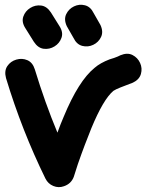

<svg xmlns="http://www.w3.org/2000/svg" viewBox="-20 -777 609 799"><path d="M246 -2Q276 -12 287 -41L304 -94Q320 -140 333 -174L360 -243Q410 -364 452 -399Q461 -405 481 -413Q531 -432 533 -433Q560 -446 566.5 -469.5Q573 -493 563 -515Q553 -537 531.5 -548Q510 -559 481 -547Q472 -542 455 -536Q438 -530 436 -530Q397 -515 374 -495Q307 -441 245 -291Q232 -261 219 -225Q167 -350 125 -488Q116 -517 94 -526.5Q72 -536 48 -529Q24 -522 10.5 -502Q-3 -482 5 -452Q71 -234 169 -34Q180 -12 202 -3Q224 6 246 -2ZM121 -603Q138 -577 162 -574Q186 -571 207 -584Q228 -597 236 -620Q244 -643 227 -669L192 -725Q175 -751 151 -754Q127 -757 106 -744Q85 -731 77 -708Q69 -685 86 -659L121 -603ZM286 -619Q299 -592 322.5 -586Q346 -580 368 -590.5Q390 -601 400.5 -623Q411 -645 398 -673L370 -722Q357 -749 333.5 -755Q310 -761 288 -750.5Q266 -740 255.5 -718Q245 -696 258 -668L286 -619Z"/></svg>

Font: Balsamiq Sans
Style: Bold
Weight: 700
Designer: Michael Angeles
Foundry: Balsamiq SRL
Version: Version 1.020; ttfautohint (v1.8.4.7-5d5b);gftools[0.9.26]